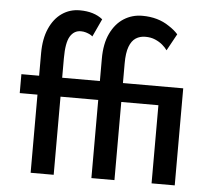

<svg xmlns="http://www.w3.org/2000/svg" viewBox="-51 -754 882 809"><g transform="rotate(5 390.5 -350.0)"><path d="M717 0H619V-330.5H462V0H364.5V-330.5H205V0H107.5V-330.5H32.5V-410.5H107.5V-505.5Q107.5 -567 126.8 -610.5Q146 -654 179.2 -677Q212.5 -700 254.5 -700Q315 -700 351.5 -670.5L316.5 -595Q311 -600 304.2 -603.2Q297.5 -606.5 287.8 -609.5Q278 -612.5 266.5 -612.5Q237.5 -612.5 221.2 -585.5Q205 -558.5 205 -493.5V-410.5H364.5V-505.5Q364.5 -568.5 385.2 -612Q406 -655.5 441 -677.8Q476 -700 519 -700Q585.5 -700 633 -667.5Q656 -653 672 -635L633 -564Q625 -575.5 612 -586.5Q599 -597.5 581 -605.2Q563 -613 539.5 -613Q516.5 -613 499 -601.8Q481.5 -590.5 471.8 -564.5Q462 -538.5 462 -493.5V-410.5H717Z"/></g></svg>

Font: Lucymar Sans Medium
Style: Regular
Weight: 500
Foundry: The League of Moveable Type (original font) / Main changes by Cristiano Sobral with portions from Mirco Monsees
Version: Version 2.001;August 30, 2020;FontCreator 13.0.0.2681 64-bit